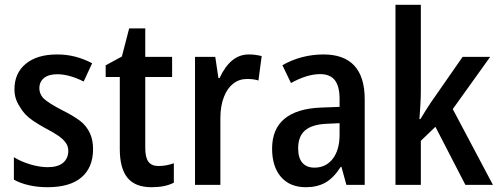

<svg xmlns="http://www.w3.org/2000/svg" viewBox="-20 -780 2102 810"><path d="M180.2 9.8Q139.2 9.8 102.5 1.5Q65.9 -6.8 38.6 -22V-116.7Q68.8 -98.1 107.9 -86.4Q147 -74.7 181.6 -74.7Q224.1 -74.7 246.1 -93.3Q268.1 -111.8 268.1 -143.6Q268.1 -164.1 255.9 -179.9Q243.7 -195.8 221.7 -210.2Q199.7 -224.6 170.4 -239.7Q140.1 -256.3 119.9 -270.3Q99.6 -284.2 86.4 -298.3Q73.2 -312.5 64 -329.1Q53.2 -344.7 47.1 -363Q41 -381.3 41 -403.3Q41 -471.7 88.9 -511Q136.7 -550.3 221.2 -550.3Q260.7 -550.3 297.1 -541Q333.5 -531.7 368.7 -513.2L333 -436Q303.2 -451.2 274.9 -459Q246.6 -466.8 221.7 -466.8Q185.5 -466.8 165.8 -450.9Q146 -435.1 146 -407.2Q146 -396.5 149.9 -386.5Q153.8 -376.5 161.1 -367.7Q174.8 -354 195.1 -341.6Q215.3 -329.1 242.7 -314.9Q289.6 -291.5 317.6 -270.3Q345.7 -249 360.4 -215.8Q372.6 -188 372.6 -150.9Q372.6 -73.7 324 -32Q275.4 9.8 180.2 9.8Z M619.1 9.8Q550.3 9.8 517.8 -30Q485.4 -69.8 485.4 -150.9V-455.1H425.8V-504.4L494.1 -541.5L524.9 -660.2H592.8V-540H706.1V-455.1H592.8V-155.3Q592.8 -115.7 606.2 -97.7Q619.6 -79.6 648.9 -79.6Q680.7 -79.6 713.4 -91.3V-9.3Q694.3 0.5 671.4 5.1Q648.4 9.8 619.1 9.8Z M802.7 0V-540H888.2L901.4 -450.7H906.2Q929.7 -501 960.2 -525.6Q990.7 -550.3 1029.3 -550.3Q1043.9 -550.3 1056.9 -548.6Q1069.8 -546.9 1084 -543.5L1070.3 -440.4Q1060.1 -443.8 1048.3 -445.3Q1036.6 -446.8 1022 -446.8Q988.8 -446.8 963.9 -427.2Q939 -407.7 925.3 -372.6Q917.5 -353.5 913.6 -330.6Q909.7 -307.6 909.7 -281.2V0Z M1518.6 0H1441.4L1420.4 -76.2H1417.5Q1387.2 -28.8 1352.5 -9.5Q1317.9 9.8 1271 9.8Q1202.6 9.8 1165.3 -33.7Q1127.9 -77.1 1127.9 -152.8Q1127.9 -235.8 1180.4 -279.1Q1232.9 -322.3 1334.5 -326.2L1412.6 -329.1V-362.8Q1412.6 -415.5 1392.8 -441.4Q1373 -467.3 1330.6 -467.3Q1275.4 -467.3 1207.5 -429.7L1171.4 -504.9Q1210.4 -527.3 1254.4 -538.8Q1298.3 -550.3 1344.7 -550.3Q1431.6 -550.3 1475.1 -502.7Q1518.6 -455.1 1518.6 -361.3ZM1306.6 -72.8Q1355 -72.8 1383.8 -110.1Q1412.6 -147.5 1412.6 -211.9V-260.3L1357.9 -257.8Q1295.9 -254.9 1266.8 -229.7Q1237.8 -204.6 1237.8 -154.3Q1237.8 -113.8 1255.6 -93.3Q1273.4 -72.8 1306.6 -72.8Z M1648.4 0V-759.8H1755.4V-396.5Q1755.4 -366.7 1753.4 -336.9Q1751.5 -307.1 1749.5 -277.3H1753.4Q1764.2 -295.4 1774.7 -312Q1785.2 -328.6 1795.4 -344.2L1931.6 -540H2047.9L1890.1 -319.8L2059.6 0H1943.4L1816.9 -245.1L1755.4 -186V0Z"/></svg>

Font: Open Sans
Style: Regular
Weight: 600
Width: 3
Foundry: Ascender Corporation
Version: Version 1.000